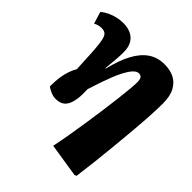

<svg xmlns="http://www.w3.org/2000/svg" viewBox="-207 -663 1026 1026"><g transform="rotate(45 306.0 -149.5)"><path d="M523 230 332 200Q342 152 351.5 97Q361 42 369.5 -15Q378 -72 385.5 -126Q393 -180 398.5 -226.5Q404 -273 407 -307Q410 -341 410 -358Q410 -378 403.5 -388Q397 -398 383 -398Q372 -398 361 -390Q350 -382 339.5 -367Q329 -352 317.5 -330Q306 -308 295 -280Q284 -252 272 -217.5Q260 -183 248 -144Q250 -103 246 -73Q242 -43 232 -23.5Q222 -4 205 5Q188 14 164 14Q144 14 123.5 4.5Q103 -5 95 -12Q95 -52 99.5 -82.5Q104 -113 112.5 -137Q121 -161 132 -179Q130 -211 129 -234.5Q128 -258 127 -274.5Q126 -291 125.5 -302.5Q125 -314 124 -324Q121 -364 116 -386.5Q111 -409 101 -418.5Q91 -428 70 -428Q58 -428 47 -425Q36 -422 25 -416L4 -484Q21 -498 42 -508Q63 -518 86 -523.5Q109 -529 134 -529Q165 -529 189.5 -518.5Q214 -508 229.5 -484Q245 -460 245 -418Q245 -408 244.5 -396.5Q244 -385 243 -370Q242 -355 240 -335.5Q238 -316 236 -291L239 -290Q258 -370 286.5 -423Q315 -476 354 -502.5Q393 -529 445 -529Q487 -529 518.5 -513.5Q550 -498 568.5 -464Q587 -430 587 -374Q587 -336 584 -282.5Q581 -229 575.5 -165.5Q570 -102 563.5 -34.5Q557 33 549.5 99.5Q542 166 534 225Z"/></g></svg>

Font: Literata ExtraBold
Style: Italic
Weight: 800
Italic angle: -2°
Designer: Latin by Veronika Burian and Jose Scaglione. Greek by Irene Vlachou. Cyrillic by Vera Evstafieva
Foundry: TypeTogether
Version: Version 3.002